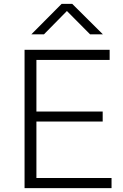

<svg xmlns="http://www.w3.org/2000/svg" viewBox="-20 -976 638 996"><path d="M142.6 -797.9 299.8 -956.1H354.5L513.7 -797.9H447.3L327.1 -918.9L208 -797.9ZM107.4 0V-717.8H548.8V-665H168.9V-397.5H512.7V-345.7H168.9V-52.7H558.6V0Z"/></svg>

Font: Gothic A1 Light
Style: Regular
Weight: 300
Version: Version 2.50